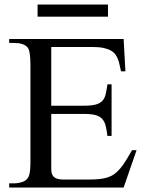

<svg xmlns="http://www.w3.org/2000/svg" viewBox="-20 -836 651 856"><path d="M531.2 0H21V-18.6H43.9Q48.3 -18.6 54.9 -19.3Q61.5 -20 69.1 -21.7Q76.7 -23.4 84 -26.4Q91.3 -29.3 96.2 -33.7Q101.1 -38.1 104.7 -43.5Q108.4 -48.8 110.8 -58.1Q113.3 -67.4 114.5 -81.5Q115.7 -95.7 115.7 -117.7V-547.4Q115.7 -579.6 112.3 -598.9Q108.9 -618.2 103 -624.5Q85.4 -644.5 43.9 -644.5H21V-662.1H531.2L539.1 -518.1H519.5Q516.1 -532.2 513.4 -545.7Q510.7 -559.1 506.1 -571.3Q501.5 -583.5 494.1 -593.5Q486.8 -603.5 473.9 -610.8Q460.9 -618.2 441.2 -622.3Q421.4 -626.5 392.1 -626.5H208.5V-364.7H354.5Q388.2 -364.7 407.5 -370.1Q426.8 -375.5 437 -387.2Q447.3 -398.9 451.4 -417Q455.6 -435.1 459 -460H477.5V-230H459Q455.6 -255.9 451.2 -274.4Q446.8 -293 436.5 -304.9Q426.3 -316.9 407.2 -322.5Q388.2 -328.1 354.5 -328.1H208.5V-80.1Q208.5 -66.9 213.1 -56.9Q217.8 -46.9 229.5 -41.3Q241.2 -35.6 264.6 -35.6H376.5Q403.3 -35.6 423.8 -37.8Q444.3 -40 460.7 -45.4Q477.1 -50.8 490 -60.3Q502.9 -69.8 515.4 -84.2Q527.8 -98.6 540.5 -118.9Q553.2 -139.2 568.8 -166.5H588.9ZM147.5 -761.7V-815.9H461.4V-761.7Z"/></svg>

Font: Doulos SIL Eur
Style: Regular
Weight: 400
Designer: Walt Agee, Victor Gaultney, Peter Martin, Debbi Hosken, Becca Hirsbrunner
Foundry: SIL International
Version: Version 5.000